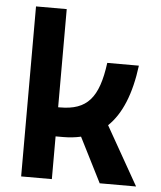

<svg xmlns="http://www.w3.org/2000/svg" viewBox="-52 -778 691 824"><g transform="rotate(5 293.0 -366.0)"><path d="M69.8 0H202.1V-184.1H234.4C261.7 -184.1 287.6 -187 311 -192.4L408.2 0H564.9L422.4 -251.5C480 -306.6 516.1 -395 531.7 -517.6H395.5C375.5 -365.2 326.2 -309.6 210 -309.6H202.1V-732.4H69.8Z"/></g></svg>

Font: CaskaydiaCove Nerd Font
Style: Bold
Weight: 700
Designer: Aaron Bell
Foundry: Saja Typeworks
Version: Version 2111.1;Nerd Fonts 2.3.0